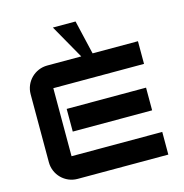

<svg xmlns="http://www.w3.org/2000/svg" viewBox="-128 -1028 1096 1145"><g transform="rotate(-15 420.0 -455.0)"><path d="M441 -910H301L420 -700H210C132.7 -700 70 -637.3 70 -560V-140C70 -62.7 132.7 0 210 0H770V-140H210V-560H770V-700H490ZM255 -280H745V-420H255Z"/></g></svg>

Font: Abstante
Style: Regular
Weight: 500
Designer: Valerio Brotto (Silverblur_type)
Version: Version 1.000;Glyphs 3.1.2 (3151)